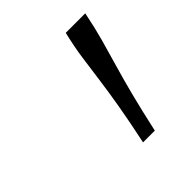

<svg xmlns="http://www.w3.org/2000/svg" viewBox="-95 -803 404 404"><g transform="rotate(-45 107.0 -601.0)"><path d="M214 -740H156Q148 -707 144 -678.5Q140 -650 136 -620Q132 -590 125.5 -552Q119 -514 108 -462H143Q154 -512 163.5 -549Q173 -586 182 -616.5Q191 -647 199 -676Q207 -705 214 -740Z"/></g></svg>

Font: Roboto Serif 20pt Thin
Style: Italic
Weight: 250
Italic angle: -10°
Version: Version 1.007